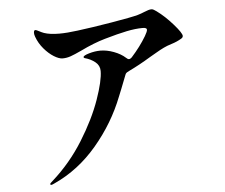

<svg xmlns="http://www.w3.org/2000/svg" viewBox="-55 -835 1111 946"><g transform="rotate(-5 500.0 -361.5)"><path d="M870 -627Q870 -619 861 -614Q840 -601 811 -592Q788 -585 772 -577Q755 -569 733 -556Q711 -543 700 -537Q646 -504 592 -478Q578 -472 574 -465L571 -458L546 -394L531 -357Q481 -229 389.5 -121Q298 -13 177 42Q165 48 161 48Q156 48 156 43Q156 40 169 29Q259 -51 323 -154Q387 -257 419.5 -349.5Q452 -442 452 -490Q452 -517 430.5 -534.5Q409 -552 379 -560Q374 -562 374 -565Q374 -573 403 -581.5Q432 -590 459 -590Q491 -590 525.5 -577Q560 -564 582 -544Q590 -536 596 -536Q603 -536 610 -543Q655 -593 684 -642Q697 -664 697 -673Q697 -683 676 -683Q641 -683 597 -674Q553 -665 487 -646Q431 -630 365 -598Q331 -582 311 -575Q291 -568 271 -568Q253 -568 228 -583.5Q203 -599 180 -626Q157 -653 145 -686Q141 -697 141 -705Q141 -719 149 -719Q153 -719 166 -712Q179 -705 190 -701Q219 -691 265 -691Q304 -691 356 -698Q428 -707 526.5 -723.5Q625 -740 658 -749Q666 -751 675 -754.5Q684 -758 689 -760Q715 -771 727 -771Q733 -771 739 -767.5Q745 -764 752 -759Q792 -730 831 -685.5Q870 -641 870 -627Z"/></g></svg>

Font: Shippori Mincho B1 ExtraBold
Style: Regular
Weight: 800
Designer: FONTDASU
Foundry: FONTDASU / Google Inc. / but / Adobe
Version: Version 3.110; ttfautohint (v1.8.3)